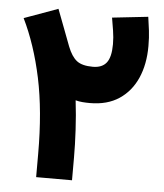

<svg xmlns="http://www.w3.org/2000/svg" viewBox="-50 -711 643 755"><g transform="rotate(5 272.0 -333.5)"><path d="M120.6 -91.8Q120.6 -261.2 93.3 -390.1Q65.9 -519 17.1 -618.7L150.4 -667Q164.1 -631.3 177.7 -595.2Q191.4 -559.1 205.1 -522.9Q220.2 -484.4 241.2 -468Q262.2 -451.7 304.7 -451.7Q341.3 -451.7 358.6 -473.9Q376 -496.1 376 -546.9Q376 -574.2 371.6 -600.8Q367.2 -627.4 363.3 -650.9L504.9 -666.5Q508.8 -639.6 512.2 -613Q515.6 -586.4 515.6 -551.8Q515.6 -480 491.5 -425.3Q467.3 -370.6 420.7 -339.6Q374 -308.6 305.7 -308.6Q290 -308.6 275.9 -309.8Q261.7 -311 249 -314.5Q255.9 -257.3 259 -198.5Q262.2 -139.6 262.2 -90.3V0H120.6Z"/></g></svg>

Font: Vazir Black UI
Style: Black-UI
Weight: 900
Designer: Saber Rastikerdar
Foundry: Saber Rastikerdar
Version: Version 30.1.0